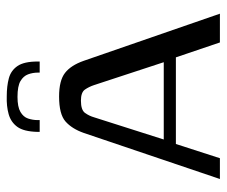

<svg xmlns="http://www.w3.org/2000/svg" viewBox="-70 -584 655 554"><g transform="rotate(-90 257.0 -307.5)"><path d="M17 0 150 -393Q162 -427 183 -445.5Q204 -464 255 -464Q301 -464 323 -447Q345 -430 358 -393L494 0H411L368 -127H118L77 0ZM131 -162H354L288 -363Q283 -378 275 -389.5Q267 -401 243 -401Q216 -401 207.5 -389Q199 -377 195 -363ZM153 -520V-527Q154 -566 167.5 -584.5Q181 -603 204 -609.5Q227 -616 256 -615Q285 -615 307.5 -609Q330 -603 343 -584Q356 -565 356 -526V-520H324V-525Q324 -540 319 -553.5Q314 -567 299.5 -575.5Q285 -584 254 -584Q225 -584 210.5 -575.5Q196 -567 191.5 -553.5Q187 -540 187 -526V-520Z"/></g></svg>

Font: Genos Thin
Style: Regular
Weight: 400
Version: Version 1.010